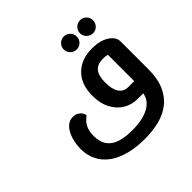

<svg xmlns="http://www.w3.org/2000/svg" viewBox="-218 -899 1354 1354"><g transform="rotate(-45 459.5 -222.0)"><path d="M489 236Q404 236 335.5 218Q267 200 218.5 165.5Q170 131 144 80.5Q118 30 118 -35Q118 -69 125.5 -104Q133 -139 148 -168.5Q163 -198 186 -216Q209 -234 240 -234Q265 -234 282 -223Q299 -212 307.5 -198Q316 -184 316 -173Q302 -163 286 -146.5Q270 -130 259 -103Q248 -76 248 -34Q248 25 274 61.5Q300 98 349.5 114Q399 130 468 130Q533 130 579 118Q625 106 654 85Q683 64 696.5 36.5Q710 9 710 -22L740 0H652Q594 0 546.5 -28.5Q499 -57 470.5 -111Q442 -165 442 -241Q442 -354 505.5 -417Q569 -480 676 -480Q755 -480 804.5 -448.5Q854 -417 854 -369V-96Q854 -2 826 62Q798 126 748.5 164.5Q699 203 632.5 219.5Q566 236 489 236ZM724 -92V-369Q717 -371 704 -372.5Q691 -374 677 -374Q625 -374 598.5 -343Q572 -312 572 -242Q572 -176 595.5 -141Q619 -106 665 -106H732ZM757.4 -550Q731 -550 711.5 -569Q692 -588 692 -615Q692 -641.9 711.5 -660.9Q731 -680 757.4 -680Q785 -680 803.5 -660.9Q822 -641.9 822 -615Q822 -588 803.5 -569Q785 -550 757.4 -550ZM595.2 -550Q569 -550 549.5 -569Q530 -588 530 -615Q530 -641.9 549.3 -660.9Q568.6 -680 594.7 -680Q622 -680 641 -660.9Q660 -641.9 660 -615Q660 -588 641.2 -569Q622.5 -550 595.2 -550Z"/></g></svg>

Font: El Messiri
Style: Regular
Weight: 400
Designer: Mohamed Gaber
Foundry: Kief Type Foundry
Version: Version 2.020